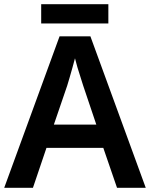

<svg xmlns="http://www.w3.org/2000/svg" viewBox="-20 -889 711 909"><path d="M534 0 469 -189H200L136 0H0L262 -717H408L670 0ZM374 -483Q370 -497 362 -521Q354 -545 346.5 -570.5Q339 -596 335 -613Q330 -593 322.5 -567Q315 -541 308.5 -518Q302 -495 298 -483L235 -299H436ZM493 -869V-778H175V-869Z"/></svg>

Font: Noto Sans Thai SemiBold
Style: Regular
Weight: 600
Version: Version 2.001